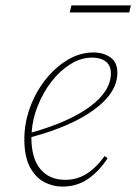

<svg xmlns="http://www.w3.org/2000/svg" viewBox="-20 -677 504 710"><path d="M320 -464Q280 -464 241 -440Q202 -416 171 -376Q140 -336 120 -286.5Q100 -237 97 -187Q236 -226 313 -283Q390 -340 390 -406Q390 -435 371 -449.5Q352 -464 320 -464ZM211 13Q175 13 143 -4Q111 -21 90.5 -59.5Q70 -98 70 -162Q70 -221 90.5 -278Q111 -335 147 -381Q183 -427 229 -455Q275 -483 326 -483Q362 -483 388 -465Q414 -447 414 -408Q414 -335 329.5 -272.5Q245 -210 96 -170Q96 -91 129.5 -51.5Q163 -12 221 -12Q265 -12 300.5 -34.5Q336 -57 367 -100L378 -92Q346 -43 305 -15Q264 13 211 13ZM238 -631 244 -657H464L458 -631Z"/></svg>

Font: Source Serif Pro ExtraLight
Style: Italic
Weight: 200
Italic angle: -12°
Designer: Frank Grießhammer
Foundry: Adobe Systems Incorporated
Version: Version 3.001;hotconv 1.0.111;makeotfexe 2.5.65597